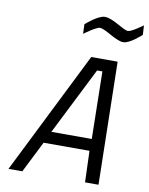

<svg xmlns="http://www.w3.org/2000/svg" viewBox="-99 -996 827 1067"><g transform="rotate(10 315.0 -462.5)"><path d="M444 -624 451 -244H223L414 -624ZM102 0 191 -177H450L456 0H532L518 -692H369L24 0ZM627 -916C627 -916 565 -870 545 -870C516 -870 454 -925 405 -925C367 -925 300 -865 300 -865L302 -811C302 -811 367 -860 389 -860C421 -860 486 -804 530 -804C567 -804 630 -863 630 -863L627 -916Z"/></g></svg>

Font: RazerF5
Style: Italic
Weight: 400
Foundry: Razer Inc.
Version: Version 2